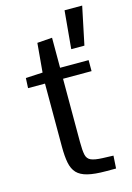

<svg xmlns="http://www.w3.org/2000/svg" viewBox="-120 -848 630 914"><g transform="rotate(-15 195.0 -391.5)"><path d="M286.1 3.9Q230 3.9 195.6 -4.6Q161.1 -13.2 143.3 -32.2Q125.5 -51.3 119.1 -83.5Q112.8 -115.7 112.8 -163.1V-474.1H29.3L31.7 -523.4L115.2 -527.8L127.9 -670.9L201.7 -676.3V-528.3H342.3V-474.1H201.7V-162.6Q201.7 -121.1 206.3 -99.6Q210.9 -78.1 229 -70.1Q247.1 -62 286.1 -60.5Q299.3 -60.1 312.5 -59.6Q325.7 -59.1 338.9 -58.6L335 3.9Q322.8 3.9 310.5 3.9Q298.3 3.9 286.1 3.9ZM275.9 -600.1 293 -787.1H379.9L340.8 -600.1Z"/></g></svg>

Font: Comme
Style: Regular
Weight: 400
Designer: Vernon Adams
Foundry: Vernon Adams
Version: Version 1.000;gftools[0.9.27]